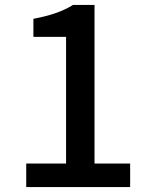

<svg xmlns="http://www.w3.org/2000/svg" viewBox="-20 -756 610 776"><path d="M86 0H506V-95H362V-736H275C233 -710 184 -693 115 -680V-607H247V-95H86Z"/></svg>

Font: Source Han Sans KR Medium
Style: Regular
Weight: 500
Designer: Ryoko NISHIZUKA (kana & ideographs); Paul D. Hunt (Latin, Greek & Cyrillic); Wenlong ZHANG (bopomofo); Sandoll Communica
Foundry: Adobe Systems Incorporated
Version: Version 1.001;PS 1.001;hotconv 1.0.78;makeotf.lib2.5.61930